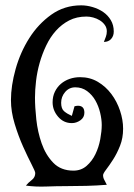

<svg xmlns="http://www.w3.org/2000/svg" viewBox="-20 -703 501 719"><path d="M284 -683Q305 -683 327 -676.5Q349 -670 366.5 -658Q384 -646 395 -627.5Q406 -609 406 -585Q406 -568 396 -557Q386 -546 369 -546Q373 -556 376.5 -565.5Q380 -575 380 -586Q380 -599 372.5 -609.5Q365 -620 353.5 -627Q342 -634 329 -637.5Q316 -641 304 -641Q267 -641 239 -626.5Q211 -612 189.5 -588Q168 -564 153 -532.5Q138 -501 128.5 -467.5Q119 -434 115 -400Q111 -366 111 -337Q111 -302 116 -255.5Q121 -209 136 -166Q151 -123 179.5 -93.5Q208 -64 255 -64Q284 -64 304.5 -82Q325 -100 337.5 -126Q350 -152 355.5 -182Q361 -212 361 -235Q361 -256 355 -281Q349 -306 337 -327Q325 -348 306 -362Q287 -376 262 -376Q239 -376 224 -358.5Q209 -341 209 -318Q209 -296 220 -286.5Q231 -277 249 -269L259 -305Q267 -307 272 -307Q296 -307 296 -281Q296 -263 281 -252.5Q266 -242 249 -242Q218 -242 197.5 -266Q177 -290 177 -320Q177 -342 185.5 -359.5Q194 -377 208 -389Q222 -401 240.5 -407.5Q259 -414 280 -414Q317 -414 346.5 -396.5Q376 -379 397 -351Q418 -323 429.5 -288.5Q441 -254 441 -221Q441 -186 429.5 -157Q418 -128 403.5 -105.5Q389 -83 377.5 -68Q366 -53 366 -47Q366 -37 371 -28.5Q376 -20 380 -11Q342 -8 304 -7Q266 -6 228 -6Q192 -6 152.5 -4.5Q113 -3 77 -8Q86 -19 99 -29Q112 -39 112 -55Q112 -61 98 -88Q84 -115 66.5 -154Q49 -193 35 -239Q21 -285 21 -328Q21 -382 38.5 -444.5Q56 -507 89.5 -560Q123 -613 172 -648Q221 -683 284 -683Z"/></svg>

Font: Germanica
Style: Regular
Weight: 400
Designer: Peter Wiegel
Foundry: Peter Wiegel